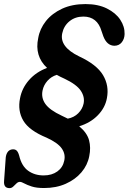

<svg xmlns="http://www.w3.org/2000/svg" viewBox="-26 -736 647 967"><path d="M196 211Q157.5 211 133.8 203.2Q110 195.5 96.2 187.8Q82.5 180 74 180Q65 180 57 187.8Q49 195.5 40.8 203.5Q32.5 211.5 22 211.5Q-8.5 211.5 -5.5 175.5L3 56.5Q5 40.5 12.5 29.8Q20 19 34 16.5Q48 14.5 56.5 21.2Q65 28 70.5 47.5Q83 100.5 115.8 124Q148.5 147.5 194 147.5Q235 147.5 262.8 127.5Q290.5 107.5 297.5 73.5Q305 40.5 285.2 12Q265.5 -16.5 209 -42.5Q121 -78.5 91.5 -128.2Q62 -178 75 -241.5Q84.5 -292 120.2 -332.8Q156 -373.5 211 -394Q147 -453.5 166.5 -544.5Q174.5 -591 205.2 -629.8Q236 -668.5 286.5 -692Q337 -715.5 404.5 -715.5Q468 -715.5 512.5 -693.2Q557 -671 579.8 -636.5Q602.5 -602 601.5 -564.5Q601 -540.5 587.5 -523.2Q574 -506 550.5 -505.5Q512.5 -506 494.5 -553L485.5 -579Q464 -652.5 394 -652.5Q353 -652.5 324.2 -629.2Q295.5 -606 287.5 -568.5Q272.5 -500.5 372.5 -452Q461 -411 492.8 -357.8Q524.5 -304.5 512.5 -242Q504 -194 467 -155.8Q430 -117.5 373 -100Q412.5 -67 422.5 -29.8Q432.5 7.5 423.5 50.5Q415 95.5 384.2 131.8Q353.5 168 305.2 189.5Q257 211 196 211ZM284.5 -153.5Q301 -146 315.5 -138.5Q347 -144.5 368 -165.5Q389 -186.5 395 -214Q402 -247.5 380.8 -279.2Q359.5 -311 298 -340Q277.5 -349 260 -359Q232 -350.5 213 -329Q194 -307.5 188.5 -281Q180.5 -243.5 202.5 -212.5Q224.5 -181.5 284.5 -153.5Z"/></svg>

Font: Fraunces 72pt SuperSoft SemiBold
Style: Italic
Weight: 600
Italic angle: -16°
Version: Version 1.000;[b76b70a41]